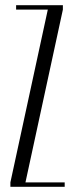

<svg xmlns="http://www.w3.org/2000/svg" viewBox="-20 -719 288 739"><path d="M42 -682V-699H222V-682L78 -17H229V0H20V-17L164 -682Z"/></svg>

Font: Moniqa Cond Heading
Style: Regular
Weight: 400
Width: 3
Designer: Rajesh Rajput
Foundry: Rajesh Rajput
Version: Version 1.000